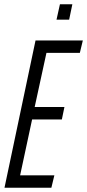

<svg xmlns="http://www.w3.org/2000/svg" viewBox="-20 -877 407 897"><path d="M1 0 146 -688H367L353 -630H197L142 -377H281L269 -319H130L74 -58H234L220 0ZM244 -785 260 -857H318L303 -785Z"/></svg>

Font: Saira Ultra Condensed
Style: Italic
Weight: 400
Width: 1
Italic angle: -12°
Designer: Hector Gatti with collaboration of the Omnibus-Type team
Foundry: Omnibus-Type
Version: Version 1.001; ttfautohint (v1.8)